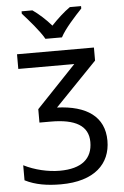

<svg xmlns="http://www.w3.org/2000/svg" viewBox="-62 -988 674 1042"><g transform="rotate(-5 275.0 -467.0)"><path d="M420 -944H359C326 -921 290 -888 256 -852C225 -888 188 -921 155 -944H96V-931C130 -893 187 -829 212 -784H302C325 -829 384 -893 420 -931ZM470 -714H51V-634H356L140 -407V-334H202C335 -334 406 -294 406 -205C406 -115 348 -64 227 -64C164 -64 91 -81 32 -111V-29C89 0 154 10 227 10C411 10 499 -79 499 -204C499 -336 402 -401 242 -407L470 -643Z"/></g></svg>

Font: Noto Sans Thai
Style: Regular
Weight: 400
Designer: Monotype Design Team
Foundry: Monotype Imaging Inc.
Version: Version 1.901